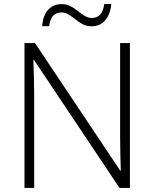

<svg xmlns="http://www.w3.org/2000/svg" viewBox="-20 -926 761 946"><path d="M620.1 0H568.8L147 -631.3H144.5Q145.5 -591.3 147 -550Q148.4 -508.8 148.4 -463.4V0H100.6V-713.9H152.3L572.8 -84.5H575.2Q574.2 -116.7 573 -162.8Q571.8 -209 571.8 -248.5V-713.9H620.1ZM187.5 -796.9Q191.9 -850.1 217.3 -877.9Q242.7 -905.8 284.2 -905.8Q308.1 -905.8 327.4 -895.5Q346.7 -885.3 363.5 -871.8Q380.4 -858.4 397.2 -847.9Q414.1 -837.4 432.6 -837.4Q455.1 -837.4 471.7 -852.1Q488.3 -866.7 493.7 -906.2H528.3Q523.4 -854 497.6 -825.2Q471.7 -796.4 430.7 -796.4Q406.7 -796.4 387.7 -806.6Q368.7 -816.9 352.1 -830.3Q335.4 -843.8 318.4 -854.2Q301.3 -864.7 281.7 -864.7Q259.8 -864.7 243.7 -850.3Q227.5 -835.9 222.2 -796.9Z"/></svg>

Font: Open Sans Light
Style: Regular
Weight: 300
Designer: Monotype Design Team
Foundry: Monotype Imaging Inc.
Version: Version 3.000; ttfautohint (v1.8.4)